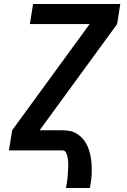

<svg xmlns="http://www.w3.org/2000/svg" viewBox="-20 -755 640 964"><path d="M311 189Q314 176 316 163Q318 150 319 137.5Q320 125 321 112Q322 99 322.5 86Q323 73 322.5 60.5Q322 48 319.5 35.5Q317 23 311.5 11.5Q306 0 293 0H25L41 -101L430 -634H130L146 -735H584L568 -634L179 -101H292Q312 -101 330.5 -97.5Q349 -94 364.5 -84.5Q380 -75 392.5 -62Q405 -49 413.5 -33Q422 -17 427.5 0.5Q433 18 436 36.5Q439 55 440 74Q441 93 440.5 112Q440 131 437.5 150.5Q435 170 431 189Z"/></svg>

Font: Iosevka Aile Oblique
Style: Bold
Weight: 700
Italic angle: -9°
Designer: Belleve Invis
Foundry: Belleve Invis
Version: Version 31.1.0; ttfautohint (v1.8.4)